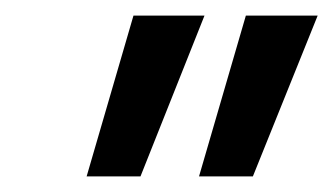

<svg xmlns="http://www.w3.org/2000/svg" viewBox="-20 -775 427 246"><path d="M235 -549 295 -755H387L304 -549ZM91 -549 151 -755H242L160 -549Z"/></svg>

Font: DM Sans 18pt Medium
Style: Italic
Weight: 500
Italic angle: -10°
Designer: Colophon Foundry, Jonny Pinhorn
Foundry: Colophon Foundry
Version: Version 4.004;gftools[0.9.30]